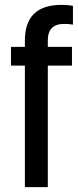

<svg xmlns="http://www.w3.org/2000/svg" viewBox="-20 -767 319 787"><path d="M82 -601Q82 -747 232 -747Q259 -747 279 -743V-666Q264 -669 243 -669Q176 -669 176 -602V-575H275V-498H176V0H82V-498H25V-575H82Z"/></svg>

Font: Khand Medium
Style: Regular
Weight: 500
Designer: Devanagari: Sanchit Sawaria, Jyotish Sonowal; Latin: Satya Rajpurohit
Foundry: Indian Type Foundry
Version: Version 1.100;PS 1.0;hotconv 1.0.78;makeotf.lib2.5.61930; tt